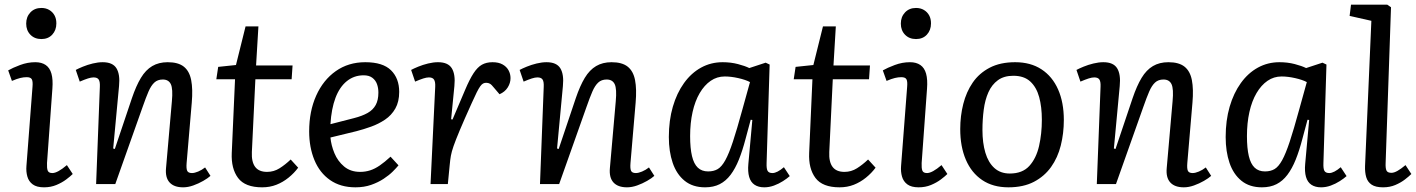

<svg xmlns="http://www.w3.org/2000/svg" viewBox="-20 -787 6056 821"><path d="M119 -416Q121 -439 116 -448Q111 -457 94 -457Q81 -457 66.5 -453.5Q52 -450 31 -441L15 -486Q34 -497 66 -509Q98 -521 131 -521Q158 -521 175.5 -509Q193 -497 200 -472Q207 -447 204 -408L181 -90Q180 -68 184 -57.5Q188 -47 204 -47Q215 -47 230.5 -55.5Q246 -64 266 -81L291 -43Q281 -33 263 -19.5Q245 -6 221 4Q197 14 168 14Q137 14 120 1.5Q103 -11 97 -32Q91 -53 93 -77ZM92 -686Q92 -715 110 -734Q128 -753 157 -753Q176 -753 190.5 -744.5Q205 -736 213 -721.5Q221 -707 221 -687Q221 -658 203.5 -639Q186 -620 157 -620Q128 -620 110 -638.5Q92 -657 92 -686Z M880 -35Q869 -25 849 -13.5Q829 -2 806.5 6Q784 14 763 14Q724 14 705 -7Q686 -28 690 -69L715 -354Q720 -407 710.5 -427Q701 -447 676 -447Q654 -447 640 -434Q626 -421 615 -395.5Q604 -370 590 -330L473 0H391L407 -416Q408 -438 402 -447Q396 -456 380 -456Q370 -456 356 -451.5Q342 -447 321 -438L304 -488Q315 -494 334.5 -502Q354 -510 376.5 -515.5Q399 -521 419 -521Q462 -521 478 -495Q494 -469 489 -419L464 -152L471 -150L544 -367Q562 -420 582.5 -454Q603 -488 631 -504.5Q659 -521 697 -521Q742 -521 766 -502Q790 -483 797.5 -444.5Q805 -406 800 -348L778 -90Q776 -66 780.5 -56.5Q785 -47 801 -47Q812 -47 827.5 -53.5Q843 -60 857 -71Z M913 -501 989 -509 1030 -674H1085L1075 -507H1231L1227 -448H1072L1057 -137Q1055 -95 1071 -73.5Q1087 -52 1122 -52Q1151 -52 1175.5 -67.5Q1200 -83 1223 -105L1255 -70Q1238 -47 1214 -27.5Q1190 -8 1162 3Q1134 14 1101 14Q1028 14 998 -26Q968 -66 971 -133L985 -448H905Z M1542 -521Q1617 -521 1652 -486.5Q1687 -452 1687 -394Q1687 -352 1670.5 -323Q1654 -294 1626.5 -275.5Q1599 -257 1567 -245.5Q1535 -234 1504 -226L1393 -199Q1396 -166 1410 -132Q1424 -98 1451.5 -75Q1479 -52 1520 -52Q1542 -52 1562.5 -58.5Q1583 -65 1604 -79.5Q1625 -94 1650 -117L1684 -80Q1675 -69 1659.5 -53.5Q1644 -38 1620.5 -22.5Q1597 -7 1567 3.5Q1537 14 1500 14Q1436 14 1391.5 -17Q1347 -48 1324.5 -102.5Q1302 -157 1302 -225Q1302 -311 1332 -378Q1362 -445 1416 -483Q1470 -521 1542 -521ZM1598 -391Q1598 -411 1592 -427.5Q1586 -444 1572 -454.5Q1558 -465 1535 -465Q1494 -465 1463 -440Q1432 -415 1414.5 -368.5Q1397 -322 1393 -256L1494 -282Q1529 -291 1552 -304Q1575 -317 1586.5 -338Q1598 -359 1598 -391Z M1841 -416Q1842 -437 1836 -446.5Q1830 -456 1814 -456Q1804 -456 1790 -451.5Q1776 -447 1755 -438L1738 -488Q1749 -494 1768.5 -502Q1788 -510 1810.5 -515.5Q1833 -521 1853 -521Q1896 -521 1912 -495Q1928 -469 1923 -419L1909 -277L1915 -276L1969 -403Q1988 -448 2005 -474Q2022 -500 2041 -510.5Q2060 -521 2086 -521Q2112 -521 2129 -511.5Q2146 -502 2154.5 -486.5Q2163 -471 2163 -453Q2163 -432 2151 -413Q2139 -394 2116 -384L2093 -411Q2082 -425 2075 -429Q2068 -433 2059 -433Q2052 -433 2046 -430Q2040 -427 2033.5 -418Q2027 -409 2018.5 -392Q2010 -375 1997 -346Q1964 -273 1946 -230Q1928 -187 1919.5 -162.5Q1911 -138 1908 -121Q1905 -104 1903 -82L1895 0H1821Z M2778 -35Q2767 -25 2747 -13.5Q2727 -2 2704.5 6Q2682 14 2661 14Q2622 14 2603 -7Q2584 -28 2588 -69L2613 -354Q2618 -407 2608.5 -427Q2599 -447 2574 -447Q2552 -447 2538 -434Q2524 -421 2513 -395.5Q2502 -370 2488 -330L2371 0H2289L2305 -416Q2306 -438 2300 -447Q2294 -456 2278 -456Q2268 -456 2254 -451.5Q2240 -447 2219 -438L2202 -488Q2213 -494 2232.5 -502Q2252 -510 2274.5 -515.5Q2297 -521 2317 -521Q2360 -521 2376 -495Q2392 -469 2387 -419L2362 -152L2369 -150L2442 -367Q2460 -420 2480.5 -454Q2501 -488 2529 -504.5Q2557 -521 2595 -521Q2640 -521 2664 -502Q2688 -483 2695.5 -444.5Q2703 -406 2698 -348L2676 -90Q2674 -66 2678.5 -56.5Q2683 -47 2699 -47Q2710 -47 2725.5 -53.5Q2741 -60 2755 -71Z M3258 -90Q3257 -65 3262.5 -56Q3268 -47 3283 -47Q3293 -47 3305.5 -53.5Q3318 -60 3332 -72L3357 -34Q3346 -24 3328 -12.5Q3310 -1 3289.5 6.5Q3269 14 3248 14Q3223 14 3206.5 3Q3190 -8 3183.5 -30.5Q3177 -53 3180 -86L3197 -274L3190 -275L3168 -193Q3155 -143 3139.5 -104.5Q3124 -66 3104 -39.5Q3084 -13 3057.5 0.5Q3031 14 2995 14Q2942 14 2907.5 -14Q2873 -42 2856.5 -90.5Q2840 -139 2840 -201Q2840 -272 2857 -330.5Q2874 -389 2905 -432Q2936 -475 2978 -498Q3020 -521 3070 -521Q3105 -521 3135.5 -513Q3166 -505 3184 -496L3254 -519L3271 -511ZM3008 -54Q3032 -54 3049 -64Q3066 -74 3081.5 -102Q3097 -130 3114 -181.5Q3131 -233 3154 -317L3187 -436Q3168 -446 3137 -453Q3106 -460 3079 -460Q3046 -460 3019 -441.5Q2992 -423 2972 -389Q2952 -355 2941.5 -308Q2931 -261 2931 -205Q2931 -153 2939 -119.5Q2947 -86 2964 -70Q2981 -54 3008 -54Z M3382 -501 3458 -509 3499 -674H3554L3544 -507H3700L3696 -448H3541L3526 -137Q3524 -95 3540 -73.5Q3556 -52 3591 -52Q3620 -52 3644.5 -67.5Q3669 -83 3692 -105L3724 -70Q3707 -47 3683 -27.5Q3659 -8 3631 3Q3603 14 3570 14Q3497 14 3467 -26Q3437 -66 3440 -133L3454 -448H3374Z M3859 -416Q3861 -439 3856 -448Q3851 -457 3834 -457Q3821 -457 3806.5 -453.5Q3792 -450 3771 -441L3755 -486Q3774 -497 3806 -509Q3838 -521 3871 -521Q3898 -521 3915.5 -509Q3933 -497 3940 -472Q3947 -447 3944 -408L3921 -90Q3920 -68 3924 -57.5Q3928 -47 3944 -47Q3955 -47 3970.5 -55.5Q3986 -64 4006 -81L4031 -43Q4021 -33 4003 -19.5Q3985 -6 3961 4Q3937 14 3908 14Q3877 14 3860 1.5Q3843 -11 3837 -32Q3831 -53 3833 -77ZM3832 -686Q3832 -715 3850 -734Q3868 -753 3897 -753Q3916 -753 3930.5 -744.5Q3945 -736 3953 -721.5Q3961 -707 3961 -687Q3961 -658 3943.5 -639Q3926 -620 3897 -620Q3868 -620 3850 -638.5Q3832 -657 3832 -686Z M4292 14Q4226 14 4180 -17Q4134 -48 4110 -104Q4086 -160 4086 -235Q4086 -291 4099 -342.5Q4112 -394 4139.5 -434Q4167 -474 4212 -497.5Q4257 -521 4321 -521Q4387 -521 4433.5 -490.5Q4480 -460 4504.5 -404.5Q4529 -349 4529 -274Q4529 -217 4516 -165Q4503 -113 4474.5 -73Q4446 -33 4401 -9.5Q4356 14 4292 14ZM4298 -45Q4352 -45 4381.5 -77.5Q4411 -110 4423 -162.5Q4435 -215 4435 -275Q4435 -330 4423.5 -372Q4412 -414 4385.5 -438.5Q4359 -463 4313 -463Q4273 -463 4247 -444Q4221 -425 4206.5 -392.5Q4192 -360 4186.5 -318Q4181 -276 4181 -231Q4181 -176 4193.5 -134Q4206 -92 4232 -68.5Q4258 -45 4298 -45Z M5159 -35Q5148 -25 5128 -13.5Q5108 -2 5085.5 6Q5063 14 5042 14Q5003 14 4984 -7Q4965 -28 4969 -69L4994 -354Q4999 -407 4989.5 -427Q4980 -447 4955 -447Q4933 -447 4919 -434Q4905 -421 4894 -395.5Q4883 -370 4869 -330L4752 0H4670L4686 -416Q4687 -438 4681 -447Q4675 -456 4659 -456Q4649 -456 4635 -451.5Q4621 -447 4600 -438L4583 -488Q4594 -494 4613.5 -502Q4633 -510 4655.5 -515.5Q4678 -521 4698 -521Q4741 -521 4757 -495Q4773 -469 4768 -419L4743 -152L4750 -150L4823 -367Q4841 -420 4861.5 -454Q4882 -488 4910 -504.5Q4938 -521 4976 -521Q5021 -521 5045 -502Q5069 -483 5076.5 -444.5Q5084 -406 5079 -348L5057 -90Q5055 -66 5059.5 -56.5Q5064 -47 5080 -47Q5091 -47 5106.5 -53.5Q5122 -60 5136 -71Z M5639 -90Q5638 -65 5643.5 -56Q5649 -47 5664 -47Q5674 -47 5686.5 -53.5Q5699 -60 5713 -72L5738 -34Q5727 -24 5709 -12.5Q5691 -1 5670.5 6.5Q5650 14 5629 14Q5604 14 5587.5 3Q5571 -8 5564.5 -30.5Q5558 -53 5561 -86L5578 -274L5571 -275L5549 -193Q5536 -143 5520.5 -104.5Q5505 -66 5485 -39.5Q5465 -13 5438.5 0.5Q5412 14 5376 14Q5323 14 5288.5 -14Q5254 -42 5237.5 -90.5Q5221 -139 5221 -201Q5221 -272 5238 -330.5Q5255 -389 5286 -432Q5317 -475 5359 -498Q5401 -521 5451 -521Q5486 -521 5516.5 -513Q5547 -505 5565 -496L5635 -519L5652 -511ZM5389 -54Q5413 -54 5430 -64Q5447 -74 5462.5 -102Q5478 -130 5495 -181.5Q5512 -233 5535 -317L5568 -436Q5549 -446 5518 -453Q5487 -460 5460 -460Q5427 -460 5400 -441.5Q5373 -423 5353 -389Q5333 -355 5322.5 -308Q5312 -261 5312 -205Q5312 -153 5320 -119.5Q5328 -86 5345 -70Q5362 -54 5389 -54Z M5844 -698 5751 -719 5757 -767H5912L5928 -756L5905 -90Q5904 -68 5908.5 -58Q5913 -48 5930 -48Q5941 -48 5956 -56.5Q5971 -65 5990 -81L6015 -43Q6005 -33 5987.5 -19.5Q5970 -6 5946.5 4Q5923 14 5894 14Q5862 14 5845 2.5Q5828 -9 5822 -29.5Q5816 -50 5817 -77Z"/></svg>

Font: Literata
Style: Italic
Weight: 400
Italic angle: -2°
Designer: Latin by Veronika Burian and Jose Scaglione. Greek by Irene Vlachou. Cyrillic by Vera Evstafieva
Foundry: TypeTogether
Version: Version 3.103;gftools[0.9.29]